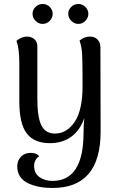

<svg xmlns="http://www.w3.org/2000/svg" viewBox="-20 -705 589 956"><path d="M192.9 -585.9Q171.9 -585.9 157 -601.1Q142.1 -616.2 142.1 -636.2Q142.1 -656.2 157 -670.7Q171.9 -685.1 192.9 -685.1Q212.9 -685.1 227.5 -670.7Q242.2 -656.2 242.2 -636.2Q242.2 -616.2 227.5 -601.1Q212.9 -585.9 192.9 -585.9ZM370.1 -685.1Q390.1 -685.1 405 -670.7Q419.9 -656.2 419.9 -636.2Q419.9 -616.2 405 -601.1Q390.1 -585.9 370.1 -585.9Q350.1 -585.9 335 -601.1Q319.8 -616.2 319.8 -636.2Q319.8 -656.2 334.7 -670.7Q349.6 -685.1 370.1 -685.1ZM480 -469.2 481 -49.8Q481 231 241.2 231Q206.5 231 176.5 225.3Q146.5 219.7 120.8 208Q95.2 196.3 80.6 174.8Q65.9 153.3 65.9 124Q65.9 94.7 84.2 75.4Q102.5 56.2 132.8 56.2Q163.1 56.2 174.8 73.2Q149.9 90.3 149.9 121.1Q149.9 157.7 176.5 176.8Q203.1 195.8 241.2 195.8Q396 195.8 396 -44.9Q396 -82.5 399.9 -118.2Q379.4 -57.6 335.7 -24.9Q292 7.8 228 7.8Q150.9 7.8 113.5 -40.3Q76.2 -88.4 76.2 -200.2V-391.1Q76.2 -461.4 62 -502Q88.4 -522.9 113.8 -522.9Q136.7 -522.9 151.4 -509.8Q166 -496.6 166 -473.1V-211.9Q166 -121.6 186 -80.8Q206.1 -40 253.9 -40Q312.5 -40 351.8 -98.4Q391.1 -156.7 391.1 -275.9Q391.1 -397.9 388.9 -435.8Q386.7 -473.6 376 -502.9Q398.9 -522.9 428.2 -522.9Q450.7 -522.9 465.3 -508.5Q480 -494.1 480 -469.2Z"/></svg>

Font: Arima Madurai Medium
Style: Regular
Weight: 500
Designer: Joana Correia and Natanael Gama
Foundry: NDISCOVER
Version: Version 1.019;PS 001.019;hotconv 1.0.88;makeotf.lib2.5.64775